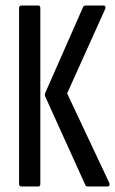

<svg xmlns="http://www.w3.org/2000/svg" viewBox="-20 -675 417 695"><path d="M297 0Q291 0 289 -5L144 -325Q141 -332 144 -339L281 -650Q284 -655 291 -655H356Q359 -655 361 -652Q363 -649 361 -643L223 -337L376 -12Q379 0 369 0ZM57 0Q49 0 49 -10V-645Q49 -655 57 -655H119Q126 -655 126 -645V-10Q126 0 119 0Z"/></svg>

Font: Sofia Sans Extra Condensed Medium
Style: Regular
Weight: 500
Version: Version 4.100